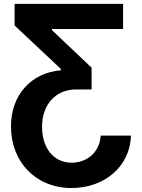

<svg xmlns="http://www.w3.org/2000/svg" viewBox="-20 -747 726 983"><path d="M650.6 -52.6H495.4C491.1 29.8 427.6 85.9 346.9 85.9C252.1 85.9 195.3 7.8 195.3 -97.3C195.3 -215.9 268.1 -289.1 370 -289.1H448.9V-400.6L246.1 -592.7V-598.4H610.1V-727.3H54.7V-616.5L291.5 -394.2V-387.1C138.8 -374.6 36.2 -259.9 36.2 -100.1C36.2 83.1 164.1 215.6 345.9 215.6C516.7 215.6 645.6 104.4 650.6 -52.6Z"/></svg>

Font: Karasuma Gothic
Style: Bold
Weight: 700
Designer: Rasmus Andersson / Ryoko Nishizuka
Foundry: Genbu
Version: Version 1.00